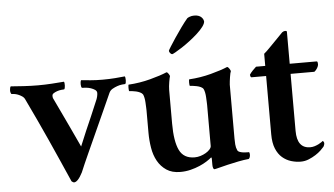

<svg xmlns="http://www.w3.org/2000/svg" viewBox="-53 -761 1481 852"><g transform="rotate(-5 687.5 -334.5)"><path d="M122 -432Q153 -432 184 -434Q215 -436 238 -438Q241 -434 240.5 -420.5Q240 -407 236 -404Q232 -404 223 -403Q214 -402 205 -399Q196 -396 189 -391.5Q182 -387 182 -381Q182 -379 182 -376Q182 -373 183 -370Q194 -347 212 -309Q230 -271 247 -235Q267 -192 289 -145Q303 -178 317 -212Q330 -241 344.5 -275Q359 -309 372 -340Q376 -348 378.5 -358Q381 -368 381 -375Q381 -384 373 -389.5Q365 -395 354.5 -398.5Q344 -402 333 -403Q322 -404 315 -404Q311 -409 311 -420.5Q311 -432 314 -438Q337 -436 358.5 -434Q380 -432 410 -432Q440 -432 465.5 -434Q491 -436 509 -438Q512 -434 512 -421Q512 -408 508 -404Q504 -404 494 -403Q484 -402 472.5 -398Q461 -394 450.5 -388Q440 -382 435 -371Q419 -335 399 -291Q379 -247 358 -200.5Q337 -154 317 -110Q297 -66 282 -30Q261 11 244 11Q242 11 238.5 9Q235 7 233 5Q211 -45 190 -92.5Q169 -140 148 -186.5Q127 -233 105.5 -279Q84 -325 61 -373Q57 -383 48 -389Q39 -395 30 -398.5Q21 -402 12.5 -403Q4 -404 1 -404Q-4 -411 -3.5 -422Q-3 -433 1 -438Q25 -436 58.5 -434Q92 -432 122 -432Z M862 -280Q862 -284 861.5 -293.5Q861 -303 860.5 -314Q860 -325 858 -335Q856 -345 853 -351Q850 -357 841.5 -361Q833 -365 823 -367Q813 -369 804.5 -370Q796 -371 793 -371Q792 -372 791.5 -376.5Q791 -381 791 -386Q791 -391 791.5 -395.5Q792 -400 793 -400Q843 -403 890 -415.5Q937 -428 965 -440Q970 -439 975 -431Q980 -423 980 -420Q977 -414 974 -394.5Q971 -375 970 -361V-305V-120Q970 -109 971 -94.5Q972 -80 978 -67Q981 -62 988.5 -59.5Q996 -57 1004 -56Q1012 -55 1019 -55Q1026 -55 1029 -55Q1032 -52 1032 -42Q1032 -39 1030.5 -33.5Q1029 -28 1025 -25Q1004 -23 978.5 -18Q953 -13 930 -7.5Q907 -2 890 2.5Q873 7 870 7Q866 7 864 1Q862 -5 862 -13V-41Q862 -43 861 -45Q860 -47 859 -46Q851 -39 837 -30Q823 -21 804.5 -13Q786 -5 764 0.5Q742 6 718 6Q681 6 656.5 -10.5Q632 -27 617.5 -53Q603 -79 597.5 -112.5Q592 -146 592 -179V-280Q592 -284 591.5 -293.5Q591 -303 590.5 -314Q590 -325 588 -335Q586 -345 583 -351Q579 -357 570.5 -361Q562 -365 553 -367Q544 -369 535.5 -370Q527 -371 523 -371Q522 -372 521.5 -376.5Q521 -381 521 -386Q521 -391 521.5 -395.5Q522 -400 523 -400Q573 -403 620 -415.5Q667 -428 695 -440Q700 -439 704.5 -431.5Q709 -424 709 -422Q708 -419 706.5 -412Q705 -405 703.5 -396Q702 -387 701 -377.5Q700 -368 700 -361V-306V-211Q700 -132 719 -92.5Q738 -53 787 -53Q800 -53 813 -57Q826 -61 837 -67.5Q848 -74 855 -82Q862 -90 862 -97ZM839 -680Q852 -680 860 -676.5Q868 -673 872.5 -668Q877 -663 879 -658Q881 -653 881 -651Q881 -641 870.5 -627Q860 -613 843.5 -598Q827 -583 808 -568.5Q789 -554 772 -543Q755 -532 742.5 -525Q730 -518 728 -518Q723 -518 718.5 -523.5Q714 -529 714 -534Q714 -536 724 -552Q734 -568 748 -589Q762 -610 778.5 -633Q795 -656 808 -671Q810 -673 819 -676.5Q828 -680 839 -680Z M1363 -430Q1366 -430 1367 -426Q1368 -422 1368 -417Q1368 -410 1362.5 -400.5Q1357 -391 1349 -385H1243V-131Q1243 -53 1302 -53Q1312 -53 1321.5 -56Q1331 -59 1339 -63Q1347 -67 1352.5 -71Q1358 -75 1359 -76Q1361 -75 1363 -72Q1365 -69 1365 -65Q1365 -61 1362.5 -55Q1360 -49 1358 -48Q1354 -43 1344.5 -34Q1335 -25 1321 -16Q1307 -7 1290 0Q1273 7 1254 7Q1233 7 1211.5 0.5Q1190 -6 1172.5 -21Q1155 -36 1144.5 -61.5Q1134 -87 1134 -125V-385H1068Q1065 -387 1064 -390.5Q1063 -394 1063 -397Q1068 -405 1077.5 -415Q1087 -425 1093 -430H1134V-484Q1146 -494 1158 -506.5Q1170 -519 1182 -531Q1194 -543 1204.5 -554Q1215 -565 1222 -572Q1229 -577 1235.5 -577Q1242 -577 1243 -573V-430Z"/></g></svg>

Font: Vermiglione SemiBold
Style: Regular
Weight: 600
Version: Version 1.000